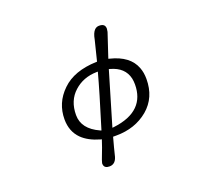

<svg xmlns="http://www.w3.org/2000/svg" viewBox="-137 -873 1274 1172"><g transform="rotate(-20 500.0 -286.5)"><path d="M700.2 -290Q700.2 -204.6 649.9 -154.3Q597.2 -101.6 490.2 -88.9L480 -87.9L582 -432.1L588.9 -430.2Q678.7 -405.8 696.3 -329.1Q700.2 -311 700.2 -290ZM297.9 -236.3Q297.9 -330.1 358.9 -384.8Q418 -438.5 504.9 -440.4H513.7Q482.9 -325.2 411.6 -95.2L404.3 -98.1Q297.9 -146 297.9 -236.3ZM346.7 95.7Q346.7 115.2 359.4 122.6Q368.2 127.9 383.8 127.9Q404.3 127.9 418 114.3Q431.6 100.6 437.5 70.8L448.2 28.3L465.3 -35.2H470.7H486.3Q608.9 -35.2 693.8 -106Q777.3 -176.8 777.3 -296.9Q777.3 -317.9 774.2 -336.4Q771 -355 764.6 -371.6Q731.4 -460 607.9 -490.2L600.6 -492.2L652.3 -647.9L655.3 -667.5Q655.3 -683.6 647 -691.9Q637.7 -701.2 616.2 -701.2Q599.1 -701.2 586.9 -689Q569.8 -671.9 562.5 -630.4L529.8 -499H524.4Q378.9 -494.1 301.8 -418.9Q261.2 -379.9 241.9 -334Q222.7 -288.1 222.7 -236.3Q222.7 -157.2 272 -107.9Q313 -66.9 388.7 -45.4L395.5 -43.9Q379.4 6.3 362.8 47.4Q350.1 79.6 347.7 91.3Q346.7 94.7 346.7 95.7Z"/></g></svg>

Font: YuPearl-Light
Style: Light
Weight: 300
Designer: Max Yao
Foundry: Max-Everyday
Version: Version 1.011; ttfautohint (v1.8.3)